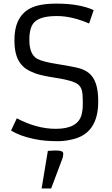

<svg xmlns="http://www.w3.org/2000/svg" viewBox="-20 -777 623 1070"><path d="M73.7 -117.7Q184.6 -59.1 290.5 -59.1Q413.6 -59.1 434.6 -137.7Q441.4 -163.6 441.4 -197.3V-216.3Q441.4 -250.5 436.5 -271.5Q431.6 -292.5 416 -305.7Q390.6 -327.6 295.9 -342.3Q211.4 -355.5 179.2 -367.2Q147 -378.9 126.2 -392.8Q105.5 -406.7 90.8 -427.7Q60.5 -471.7 60.5 -549.3V-554.2Q60.5 -715.3 194.3 -747.1Q236.8 -756.8 290.5 -756.8H296.9Q422.4 -756.8 502 -720.7L476.6 -646Q380.4 -687.5 299.3 -687.5H294.9Q205.6 -687.5 171.9 -653.8Q143.6 -625.5 143.6 -555.7V-553.7Q143.6 -474.1 187.5 -449.2Q217.3 -433.1 294.2 -420.9Q371.1 -408.7 408.7 -400.1Q446.3 -391.6 472.7 -372.1Q527.3 -331.1 527.3 -216.3V-210Q527.3 -34.7 386.2 -1Q342.8 9.8 304.2 9.8Q265.6 9.8 234.1 7.1Q202.6 4.4 169.9 -2.4Q93.3 -18.1 41.5 -49.3ZM260.3 63Q272 62 281.2 62H299.3Q314 62 323.2 66.2Q332.5 70.3 332.5 79.1Q332.5 95.7 327.1 108.4L265.1 273.4H211.9L246.6 64Z"/></svg>

Font: Armata
Style: Regular
Weight: 400
Designer: Viktoriya Grabowska
Foundry: Viktoriya Grabowska
Version: Version 1.003